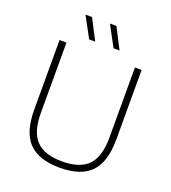

<svg xmlns="http://www.w3.org/2000/svg" viewBox="-167 -1067 1069 1199"><g transform="rotate(20 368.0 -467.0)"><path d="M368.5 9Q228.5 9 161.8 -59.5Q95 -128 95 -277.5V-740H141V-271.5Q141 -146.5 195.8 -89.8Q250.5 -33 368.5 -33Q486 -33 541 -89.8Q596 -146.5 596 -271.5V-740H640.5V-277.5Q640.5 -128 574.2 -59.5Q508 9 368.5 9ZM429.5 -807 355.5 -944.5H398.5L469.5 -807ZM267.5 -807 193 -944.5H236.5L307.5 -807Z"/></g></svg>

Font: Encode Sans SemiExpanded SemiExpanded ExtraLight
Style: Regular
Weight: 200
Width: 6
Designer: Multiple Designers
Foundry: Impallari Type
Version: Version 3.000; ttfautohint (v1.8.3) -l 8 -r 50 -G 200 -x 14 